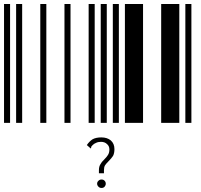

<svg xmlns="http://www.w3.org/2000/svg" viewBox="-20 -610 1000 953"><path d="M0 0V-590H30V0ZM60 0V-590H90V0ZM180 0V-590H210V0ZM300 0V-590H330V0ZM420 0V-590H450V0ZM480 0V-590H510V0ZM540 0V-590H570V0ZM600 0V-590H690V0ZM780 0V-590H870V0ZM900 0V-590H930V0ZM471 235Q471 217 478 206Q484 194 497 182Q510 169 516 159Q523 148 523 132Q523 115 511 105Q500 94 481 94Q467 94 457 99Q446 103 438 112Q434 116 433 118Q432 121 432 125L431 127L428 125L411 110Q424 91 440 81Q457 72 483 72Q512 72 530 87Q548 103 548 130Q548 151 541 164Q533 176 519 190Q507 202 501 211Q496 220 496 235V250H471ZM484 323Q475 323 469 317Q462 310 462 302Q462 293 469 287Q475 281 484 281Q493 281 499 287Q505 293 505 302Q505 310 499 317Q493 323 484 323Z"/></svg>

Font: Libre Barcode 39 Extended Text
Style: Regular
Weight: 400
Version: Version 1.005; ttfautohint (v1.8.3)